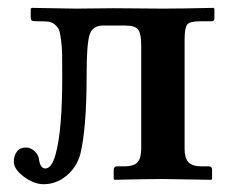

<svg xmlns="http://www.w3.org/2000/svg" viewBox="-20 -456 594 488"><path d="M95.2 -27.8Q82.5 -27.8 79.1 -50.8Q78.1 -62 68.1 -71.5Q58.1 -81.1 45.9 -81.1Q30.8 -81.1 22.9 -70.6Q15.1 -60.1 15.1 -44.9Q15.1 -25.9 40.8 -6.8Q66.4 12.2 90.8 12.2Q122.6 12.2 148.4 -8.8Q174.3 -29.8 184.1 -64Q200.2 -129.9 200.2 -266.1Q200.2 -341.8 207.3 -366.5Q214.4 -391.1 242.2 -391.1H297.9Q324.2 -391.1 331.5 -380.4Q338.9 -369.6 338.9 -341.8V-77.1Q338.9 -54.2 329.6 -43.7Q320.3 -33.2 295.9 -33.2H276.9Q269 -33.2 269 -23.9V-1L271 1Q356 -1 392.1 -1L517.1 1L519 -1V-23.9Q519 -33.2 511.2 -33.2H492.2Q468.3 -33.2 458.7 -43.9Q449.2 -54.7 449.2 -77.1V-355Q449.2 -384.8 455.6 -393.3Q461.9 -401.9 488.8 -401.9H518.1Q524.9 -401.9 524.9 -409.2V-434.1L522.9 -436Q438 -434.1 394 -434.1L268.1 -435.1Q206.1 -434.1 172.9 -434.1L61 -436L58.1 -434.1V-411.1Q58.1 -404.8 61.8 -403.3Q65.4 -401.9 79.1 -401.9Q94.7 -401.9 103.3 -400.9Q111.8 -399.9 119.4 -393.6Q127 -387.2 129.9 -380.1Q132.8 -373 135.3 -354Q137.7 -335 137.9 -315.4Q138.2 -295.9 138.2 -258.8Q138.2 -123.5 121.1 -63Q111.3 -27.8 95.2 -27.8Z"/></svg>

Font: Linux Libertine G
Style: Bold
Weight: 700
Designer: Philipp H. Poll
Foundry: Philipp H. Poll
Version: Version 5.0.3